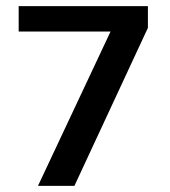

<svg xmlns="http://www.w3.org/2000/svg" viewBox="-20 -607 556 627"><path d="M104 0H223L463 -516V-587H41V-504H341Z"/></svg>

Font: Saira UNSAM Medium SC
Style: Regular
Weight: 500
Designer: Hector Gatti with collaboration of the Omnibus-Type team
Foundry: Omnibus-Type
Version: Version 1.072;PS 001.072;hotconv 1.0.88;makeotf.lib2.5.64775